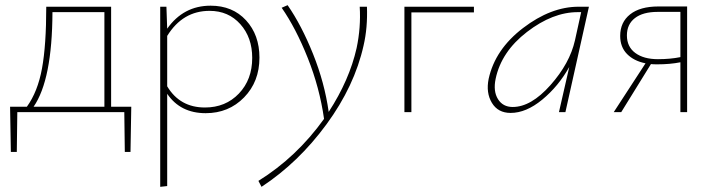

<svg xmlns="http://www.w3.org/2000/svg" viewBox="-20 -434 2769 743"><path d="M488 -21 485 154H463L461 0H47L45 154H22L19 -21H84Q126 -79 142.5 -169Q159 -259 159 -408H410V-21ZM110 -21H384V-387H183Q182 -125 110 -21Z M795 -412Q880 -412 932 -355.5Q984 -299 984 -211Q984 -118 924.5 -57Q865 4 776 4Q678 4 627 -71V286L600 289V-408H624L627 -323Q690 -412 795 -412ZM773 -18Q853 -18 904.5 -72Q956 -126 956 -210Q956 -289 910 -340.5Q864 -392 791 -392Q687 -392 627 -295V-100Q676 -18 773 -18Z M1400 -408Q1403 -327 1387 -258Q1352 -101 1243.5 47Q1135 195 992 289L980 266Q1128 174 1234 26Q1217 -94 1171 -209.5Q1125 -325 1070 -404L1093 -414Q1147 -336 1191.5 -225Q1236 -114 1252 -1Q1332 -124 1360 -248Q1377 -328 1372 -408Z M1814 -408V-386H1572V0H1545V-408Z M2219 -408H2259L2168 0H2143L2183 -175Q2141 -100 2078.5 -48.5Q2016 3 1956 3Q1907 3 1883.5 -36Q1860 -75 1871 -129Q1896 -243 2004 -325.5Q2112 -408 2219 -408ZM1964 -20Q2035 -20 2110 -104.5Q2185 -189 2205 -278L2229 -387H2216Q2119 -387 2019.5 -310.5Q1920 -234 1898 -129Q1888 -81 1907 -50.5Q1926 -20 1964 -20Z M2528 -409H2639V0H2613V-193Q2573 -185 2523 -185Q2507 -185 2499 -186L2384 0H2355L2478 -189Q2433 -198 2406.5 -225Q2380 -252 2380 -295Q2380 -348 2418.5 -378.5Q2457 -409 2528 -409ZM2526 -205Q2574 -205 2613 -213V-388H2525Q2468 -388 2437 -364Q2406 -340 2406 -297Q2406 -253 2438.5 -229Q2471 -205 2526 -205Z"/></svg>

Font: EauTestText Extralight
Style: Italic
Weight: 250
Italic angle: -12°
Designer: Christian Thalmann (Catharsis Fonts)
Version: Version 0.001;PS 000.001;hotconv 1.0.88;makeotf.lib2.5.64775